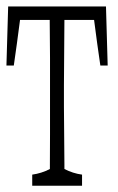

<svg xmlns="http://www.w3.org/2000/svg" viewBox="-25 -533 368 600"><path d="M75.7 12.7Q104.5 8.8 130.9 -4.9V-8.3Q130.9 -9.3 130.9 -19.5Q130.9 -61 131.3 -112.8Q131.3 -227.5 131.3 -352.5Q131.3 -402.8 130.4 -465.8V-470.7H37.6Q27.8 -394.5 18.1 -328.1H-4.9Q-2 -415.5 0.5 -512.7H306.2Q309.1 -415.5 311.5 -328.1H288.6Q278.8 -394.5 269 -470.7H176.3Q174.8 -287.1 174.8 -266.1Q174.8 -228 174.8 -199.2Q174.8 -158.7 176.3 -19.5Q176.3 -8.8 176.3 -8.3V-4.9Q202.6 8.8 231.4 12.7Q231.4 34.7 231.4 47.4H75.7Q75.7 34.7 75.7 12.7Z"/></svg>

Font: Scarab Serif
Style: Condensed-Light
Weight: 300
Designer: John Roberts
Foundry: Scarab
Version: 1.0